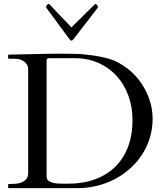

<svg xmlns="http://www.w3.org/2000/svg" viewBox="-20 -972 852 992"><path d="M25.9 0Q22.9 0 22.5 -1.7Q22 -3.4 22 -3.9V-17.6Q22 -18.1 22.5 -19.8Q22.9 -21.5 25.9 -21.5H36.6Q46.9 -21.5 62 -22.7Q77.1 -23.9 91.3 -29.5Q105.5 -35.2 115.5 -46.6Q125.5 -58.1 125.5 -78.1V-613.3Q125.5 -628.4 118.9 -638.9Q112.3 -649.4 102.3 -656Q92.3 -662.6 80.1 -665.5Q67.9 -668.5 57.1 -668.5H25.9Q22.9 -668.5 22.5 -670.2Q22 -671.9 22 -672.4V-686Q22 -686.5 22.5 -688.2Q22.9 -689.9 25.9 -689.9H36.6L193.4 -693.4Q221.7 -694.3 254.6 -694.3Q287.6 -694.3 315.9 -694.3Q346.7 -694.3 371.1 -693.6Q395.5 -692.9 418 -690.7Q440.4 -688.5 463.4 -685.1Q486.3 -681.6 514.6 -675.8Q568.8 -664.6 615.5 -634.3Q662.1 -604 696 -561Q730 -518.1 749.3 -465.8Q768.6 -413.6 768.6 -358.9Q768.6 -306.2 753.9 -259Q739.3 -211.9 713.1 -172.1Q687 -132.3 651.1 -100.3Q615.2 -68.4 572.3 -46.1Q529.3 -23.9 481 -12Q432.6 0 381.8 0ZM220.7 -61Q220.7 -46.9 229.7 -39.1Q238.8 -31.2 253.7 -27.6Q268.6 -23.9 288.6 -23.4Q308.6 -22.9 330.6 -22.9Q408.7 -22.9 470.5 -45.4Q532.2 -67.9 575.4 -110.4Q618.7 -152.8 641.6 -213.6Q664.6 -274.4 664.6 -351.1Q664.6 -418.5 643.6 -476.8Q622.6 -535.2 583.7 -578.4Q544.9 -621.6 489.7 -646.5Q434.6 -671.4 365.7 -671.4H232.9Q225.6 -671.4 223.1 -668.2Q220.7 -665 220.7 -658.2ZM470.2 -950.2Q472.2 -952.1 474.1 -952.1Q475.6 -952.1 477.5 -950.2Q479.5 -948.2 481.4 -945.6Q483.4 -942.9 484.9 -940.4Q486.3 -938 486.3 -936.5Q486.3 -934.1 482.9 -929.2L361.8 -772.5Q358.9 -768.6 355.2 -765.1Q351.6 -761.7 349.1 -761.7Q346.7 -761.7 343 -765.4Q339.4 -769 336.9 -772.5L221.2 -929.2Q217.8 -934.1 217.8 -936.5Q217.8 -938 219.2 -940.4Q220.7 -942.9 222.7 -945.6Q224.6 -948.2 226.6 -950.2Q228.5 -952.1 230 -952.1Q231 -952.1 232.4 -951.7Q233.9 -951.2 234.9 -950.2L339.4 -840.8Q340.8 -839.4 344.5 -835Q348.1 -830.6 349.1 -830.6Q350.1 -830.6 354 -835Q357.9 -839.4 359.4 -840.8Z"/></svg>

Font: Kurinto Book Core
Style: Regular
Weight: 400
Designer: Kurinto was developed by Clint Goss from a range of fonts that are compatible with the SIL Open Font License Version 1.1
Foundry: Clinton F. Goss
Version: Version 2.196; July 25, 2020